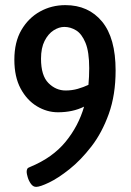

<svg xmlns="http://www.w3.org/2000/svg" viewBox="-20 -723 510 749"><path d="M235 -703Q325 -703 378 -639Q431 -575 431 -448Q431 -353 404.5 -279Q378 -205 336.5 -151.5Q295 -98 251 -63Q207 -28 171.5 -11Q136 6 121 6Q109 6 100.5 -6Q92 -18 88 -32Q84 -46 84 -52Q84 -60 86.5 -64.5Q89 -69 98 -72Q185 -108 235.5 -169.5Q286 -231 308 -307Q264 -285 206 -285Q163 -285 124 -308.5Q85 -332 60.5 -377.5Q36 -423 36 -490Q36 -559 63.5 -606Q91 -653 136 -678Q181 -703 235 -703ZM328 -457Q328 -521 313.5 -556Q299 -591 277 -604.5Q255 -618 231 -618Q210 -618 189 -604.5Q168 -591 154 -563.5Q140 -536 140 -494Q140 -428 169 -399Q198 -370 236 -370Q261 -370 283.5 -376.5Q306 -383 325 -392Q328 -423 328 -457Z"/></svg>

Font: Asap Condensed Medium
Style: Regular
Weight: 500
Width: 3
Designer: Pablo Cosgaya
Foundry: Omnibus-Type
Version: Version 3.001; ttfautohint (v1.8.4.7-5d5b)